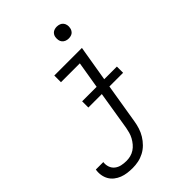

<svg xmlns="http://www.w3.org/2000/svg" viewBox="-312 -840 1180 1180"><g transform="rotate(-45 278.0 -249.5)"><path d="M125 223Q102 223 79.5 220Q57 217 36.5 209Q16 201 -1 187.5Q-18 174 -28.5 155.5Q-39 137 -42.5 114.5Q-46 92 -42 69H23Q20 91 27 111Q34 131 50 143.5Q66 156 86.5 160.5Q107 165 129 165Q147 165 165 160.5Q183 156 199 145.5Q215 135 227.5 120Q240 105 249 88.5Q258 72 263 54Q268 36 271 19L312 -233H195V-287H321L350 -462H186V-520H426L387 -287H497V-233H378L335 28Q331 53 323 78Q315 103 301 126Q287 149 267.5 168.5Q248 188 224 200.5Q200 213 175 218Q150 223 125 223ZM410 -618Q397 -618 386 -622.5Q375 -627 367.5 -636Q360 -645 358 -657.5Q356 -670 358 -683Q359 -691 364 -699.5Q369 -708 376.5 -713Q384 -718 392.5 -720Q401 -722 409 -722Q422 -722 433.5 -717.5Q445 -713 452 -704Q459 -695 461.5 -682.5Q464 -670 461 -657Q460 -649 455 -640.5Q450 -632 443 -627Q436 -622 427 -620Q418 -618 410 -618Z"/></g></svg>

Font: Iosevka HT Light Extended
Style: Italic
Weight: 300
Width: 7
Italic angle: -9°
Monospace: yes
Designer: Belleve Invis
Foundry: Belleve Invis
Version: Version 32.3.0; ttfautohint (v1.8.4)